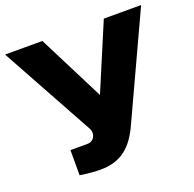

<svg xmlns="http://www.w3.org/2000/svg" viewBox="-145 -829 980 968"><g transform="rotate(-20 345.0 -345.0)"><path d="M-20 -700.2H180.2L359.9 -345.2L509.8 -700.2H710L455.1 -149.9Q438 -111.8 417.5 -82.5Q397 -53.2 371.1 -32.7Q345.2 -12.2 311.5 -1.2Q277.8 9.8 234.9 9.8Q213.9 9.8 194.3 8.3Q174.8 6.8 159.2 4.9Q141.1 2.9 125 0V-134.8H214.8Q230 -134.8 240 -141.4Q250 -147.9 254.9 -158Q259.8 -168 259.8 -179.4Q259.8 -190.9 254.9 -200.2Z"/></g></svg>

Font: Russo One
Style: Regular
Weight: 400
Designer: Jovanny lemonad
Foundry: Jovanny Lemonad
Version: Version 1.000